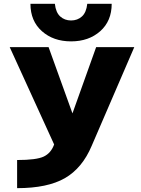

<svg xmlns="http://www.w3.org/2000/svg" viewBox="-20 -981 742 1013"><path d="M140.6 -960.9H269.5Q274.4 -915 297.9 -894Q321.3 -873 355 -873Q388.7 -873 412.1 -894Q435.5 -915 440.4 -960.9H569.3Q569.3 -870.1 508.8 -816.4Q448.2 -762.7 355 -762.7Q261.7 -762.7 201.2 -816.4Q140.6 -870.1 140.6 -960.9ZM362.3 -382.8 487.3 -732.4H688.5L463.9 -211.9Q414.1 -93.8 322.3 -41Q230.5 11.7 70.3 11.7V-136.7Q171.9 -136.7 210.4 -154.8Q249 -172.9 265.6 -218.8L31.2 -732.4H236.3Z"/></svg>

Font: Gen Shin Gothic Heavy
Style: Bold
Weight: 900
Designer: [Source Han Sans]
Ryoko NISHIZUKA  (kana & ideographs); Paul D. Hunt (Latin, Greek & Cyrillic); Wenlong ZHANG  (bopomofo
Version: Version 1.002.20150607